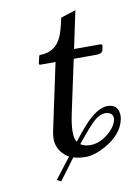

<svg xmlns="http://www.w3.org/2000/svg" viewBox="-79 -636 553 782"><g transform="rotate(-10 197.5 -245.5)"><path d="M291 -130.9Q267.6 -110.8 212.9 -43Q229 -32.2 253.9 -32.2Q294.9 -32.2 335.4 -68.8Q359.9 -91.8 365.2 -115.2Q371.1 -142.6 343.8 -148.9Q337.9 -149.9 333 -149.9Q313.5 -148.9 291 -130.9ZM247.1 -390.1 200.2 -170.9Q181.6 -81.5 200.7 -55.2Q253.4 -124 283.7 -147.9Q319.3 -176.3 347.7 -176.8Q390.1 -176.8 394.5 -136.2Q395.5 -125 393.1 -113.8Q380.4 -53.7 308.6 -13.2Q263.7 11.7 225.6 12.2Q195.3 11.7 175.8 4.9L110.4 92.8L93.3 84L159.2 -1Q98.1 -38.6 112.3 -109.9L171.9 -390.1H106.9Q104 -392.1 103.5 -394L110.4 -424.8Q111.3 -428.7 114.3 -429.2Q178.7 -429.2 204.6 -487.8Q214.4 -510.7 221.7 -544.9L226.1 -564L288.1 -584L255.4 -429.2H365.2Q371.6 -427.7 372.1 -422.9L367.7 -402.8Q363.8 -390.6 340.8 -390.1Z"/></g></svg>

Font: Linux Biolinum Capitals O
Style: Italic Samll Caps
Weight: 400
Italic angle: -12°
Designer: Philipp H. Poll
Foundry: Philipp H. Poll
Version: Version 0.6.2